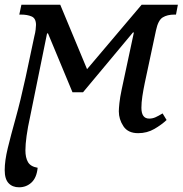

<svg xmlns="http://www.w3.org/2000/svg" viewBox="-21 -556 776 816"><path d="M60 240Q32 240 15.5 222.5Q-1 205 -1 167Q-1 127 12 73.5Q25 20 45.5 -53.5Q66 -127 88 -228L125 -402Q129 -417 130.5 -430.5Q132 -444 132 -450Q132 -478 113.5 -486Q95 -494 69 -494H61L70 -536H235L349 -262L581 -536H735L727 -494H720Q690 -494 670.5 -482Q651 -470 642 -427L594 -202Q588 -173 584 -146.5Q580 -120 580 -98Q580 -52 613 -52Q627 -52 639.5 -57.5Q652 -63 670 -74L687 -46Q666 -26 635 -8Q604 10 566 10Q523 10 503.5 -19.5Q484 -49 484 -83Q484 -94 486.5 -118Q489 -142 496 -175L548 -418H544L332 -164H287L183 -414H179L107 -60Q97 -15 92 21.5Q87 58 87 83Q87 114 98 133Q109 152 139 157Q135 199 113 219.5Q91 240 60 240Z"/></svg>

Font: Noto Serif SemiCondensed
Style: Italic
Weight: 400
Width: 4
Italic angle: -12°
Designer: Monotype Design Team
Foundry: Monotype Imaging Inc.
Version: Version 2.013